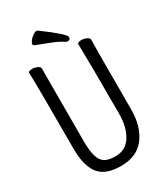

<svg xmlns="http://www.w3.org/2000/svg" viewBox="-218 -972 937 1082"><g transform="rotate(-30 250.0 -431.0)"><path d="M240 18Q169 18 128 -8Q55 -54 55 -198Q55 -618 53.5 -648Q52 -678 52 -695Q52 -707 78 -707Q94 -707 110.5 -699.5Q127 -692 127 -680Q127 -668 126.5 -639Q126 -610 126 -210Q126 -150 136 -113Q146 -76 170 -60.5Q194 -45 240 -45Q306 -45 341 -100.5Q376 -156 376 -242Q376 -595 373 -697Q373 -709 399 -709Q415 -709 432 -701.5Q449 -694 449 -682Q449 -670 448 -645Q447 -620 447 -230Q447 -119 395 -50.5Q343 18 240 18ZM330 -741Q325 -741 317 -745Q287 -765 244 -781.5Q201 -798 155 -816Q148 -820 148 -826Q148 -835 157.5 -847.5Q167 -860 181 -870Q195 -880 204 -880Q211 -880 213 -878Q348 -779 348 -758Q348 -741 330 -741Z"/></g></svg>

Font: LXGW WenKai Mono Lite
Style: Regular
Weight: 400
Monospace: yes
Designer: LXGW / Fontworks Inc.
Foundry: LXGW / Fontworks Inc.
Version: Version 1.520; June 14, 2025